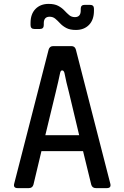

<svg xmlns="http://www.w3.org/2000/svg" viewBox="-20 -967 640 987"><path d="M71 0Q47 0 53 -23L230 -712Q235 -730 254 -730H347Q365 -730 370 -712L547 -23Q553 0 529 0H473Q454 0 449 -18L407 -190H193L152 -18Q147 0 128 0ZM213 -272H387L335 -490Q327 -519 321.5 -544Q316 -569 312 -589Q309 -604 300.5 -605Q292 -606 289 -592Q285 -572 279 -546Q273 -520 266 -491ZM370 -813Q340 -813 321 -823Q302 -833 289 -847Q276 -861 264 -871Q252 -881 235 -881Q205 -881 205 -847V-838Q205 -818 185 -818H157Q137 -818 137 -838V-849Q137 -895 162.5 -921Q188 -947 230 -947Q260 -947 279 -937Q298 -927 311 -913Q324 -899 336 -889Q348 -879 365 -879Q395 -879 395 -913V-922Q395 -942 415 -942H443Q463 -942 463 -922V-912Q463 -865 437.5 -839Q412 -813 370 -813Z"/></svg>

Font: Pitagon Sans Mono Medium
Style: Regular
Weight: 500
Monospace: yes
Designer: Travis Tran
Foundry: Pitagon
Version: Version 1.001; ttfautohint (v1.8.4.7-5d5b);gftools[0.9.26]